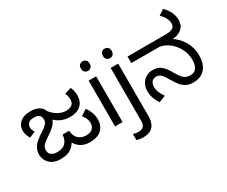

<svg xmlns="http://www.w3.org/2000/svg" viewBox="-151 -1249 2303 1948"><g transform="rotate(-30 1001.0 -275.0)"><path d="M561 12Q500 12 457.5 -14.5Q415 -41 380 -104H411Q388 -59 360.5 -34Q333 -9 298.5 1.5Q264 12 218 12Q162 12 124 -9.5Q86 -31 67.5 -65Q49 -99 49 -136Q49 -179 65.5 -210Q82 -241 113 -267.5Q144 -294 187 -321Q225 -346 248 -368Q271 -390 271 -422Q271 -443 263 -458.5Q255 -474 237.5 -482Q220 -490 190 -490Q147 -490 127 -471.5Q107 -453 107 -422Q107 -406 112 -391.5Q117 -377 127 -363L57 -332Q41 -357 33.5 -381.5Q26 -406 26 -431Q26 -466 44 -496Q62 -526 98.5 -544.5Q135 -563 191 -563Q253 -563 288 -542Q323 -521 337 -489Q351 -457 351 -423Q351 -387 336 -358.5Q321 -330 292.5 -305Q264 -280 224 -254Q178 -224 154.5 -201Q131 -178 131 -141Q131 -102 157 -84.5Q183 -67 223 -67Q290 -67 322 -102Q354 -137 358 -195H434Q439 -128 475.5 -97.5Q512 -67 561 -67Q617 -67 640 -93.5Q663 -120 663 -155Q663 -184 651.5 -209.5Q640 -235 620 -257L691 -303Q715 -273 730 -234Q745 -195 745 -151Q745 -104 725.5 -67Q706 -30 665.5 -9Q625 12 561 12ZM517 -311Q459 -311 416 -330Q373 -349 343.5 -378Q314 -407 296 -438L278 -469L316 -511Q368 -438 417 -411.5Q466 -385 510 -385Q554 -385 579.5 -404Q605 -423 605 -464Q605 -486 599.5 -507Q594 -528 587 -540L665 -563Q674 -547 680.5 -520Q687 -493 687 -468Q687 -419 667 -383.5Q647 -348 609.5 -329.5Q572 -311 517 -311Z M948 -536V0H860V-536ZM905 -737Q925 -737 940.5 -723.5Q956 -710 956 -681Q956 -653 940.5 -639Q925 -625 905 -625Q883 -625 868 -639Q853 -653 853 -681Q853 -710 868 -723.5Q883 -737 905 -737Z M1055 240Q1030 240 1011 236.5Q992 233 978 228V157Q993 161 1009 164Q1025 167 1044 167Q1076 167 1097 149.5Q1118 132 1118 83V-536H1206V80Q1206 130 1190 166Q1174 202 1141 221Q1108 240 1055 240ZM1111 -681Q1111 -710 1126 -723.5Q1141 -737 1163 -737Q1183 -737 1198.5 -723.5Q1214 -710 1214 -681Q1214 -653 1198.5 -639Q1183 -625 1163 -625Q1141 -625 1126 -639Q1111 -653 1111 -681Z M1774 12Q1721 12 1686.5 -8Q1652 -28 1628.5 -59.5Q1605 -91 1585 -125Q1560 -169 1542 -191Q1524 -213 1508.5 -221Q1493 -229 1473 -229Q1439 -229 1420.5 -207.5Q1402 -186 1402 -148Q1402 -116 1416 -82.5Q1430 -49 1453 -17L1375 14Q1352 -18 1337 -60Q1322 -102 1322 -145Q1322 -192 1342 -228Q1362 -264 1396 -284.5Q1430 -305 1472 -305Q1534 -305 1570 -276Q1606 -247 1640 -187Q1663 -148 1682 -121Q1701 -94 1724.5 -80.5Q1748 -67 1783 -67Q1835 -67 1856.5 -103.5Q1878 -140 1878 -190Q1878 -260 1848.5 -320Q1819 -380 1769.5 -420.5Q1720 -461 1658 -474H1324V-551H1749Q1803 -551 1824.5 -556Q1846 -561 1857 -569Q1870 -579 1874.5 -591.5Q1879 -604 1879 -618Q1879 -651 1863 -682.5Q1847 -714 1814 -747L1879 -790Q1926 -738 1943 -696.5Q1960 -655 1960 -612Q1960 -593 1952 -565.5Q1944 -538 1919 -516Q1894 -494 1859 -484Q1824 -474 1766 -474H1742L1799 -483Q1850 -451 1886 -407Q1922 -363 1941 -310.5Q1960 -258 1960 -198Q1960 -100 1911.5 -44Q1863 12 1774 12Z"/></g></svg>

Font: kannada115
Style: Book
Weight: 400
Designer: Jelle Bosma - Monotype Design Team
Foundry: Monotype Imaging Inc.
Version: Version 2.003